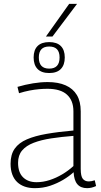

<svg xmlns="http://www.w3.org/2000/svg" viewBox="-20 -969 525 999"><path d="M35 -117Q35 -165 56.5 -195.5Q78 -226 120 -244Q162 -262 222.5 -272.5Q283 -283 362 -290V-390Q362 -446 328.5 -476.5Q295 -507 227 -507Q207 -507 183.5 -505Q160 -503 134 -498Q108 -493 79 -484L71 -517Q112 -529 152 -535.5Q192 -542 228 -542Q283 -542 321.5 -525Q360 -508 380 -474.5Q400 -441 400 -390V-90Q400 -52 411 -38.5Q422 -25 442 -25Q449 -25 456.5 -26.5Q464 -28 473 -31L480 -1Q467 5 455.5 7.5Q444 10 433 10Q400 10 382.5 -10.5Q365 -31 363 -73Q340 -52 309 -33.5Q278 -15 241 -2.5Q204 10 161 10Q132 10 109 2Q86 -6 69.5 -21.5Q53 -37 44 -61Q35 -85 35 -117ZM74 -122Q74 -72 100 -46.5Q126 -21 170 -21Q204 -21 238 -32Q272 -43 304 -62Q336 -81 362 -105V-262Q299 -257 246.5 -249Q194 -241 155 -226Q116 -211 95 -186Q74 -161 74 -122ZM236 -589Q196 -589 175.5 -610Q155 -631 155 -670Q155 -709 175.5 -729.5Q196 -750 236 -750Q276 -750 296.5 -729.5Q317 -709 317 -670Q317 -631 296.5 -610Q276 -589 236 -589ZM236 -612Q290 -612 290 -670Q290 -727 236 -727Q182 -727 182 -670Q182 -612 236 -612ZM219 -779 340 -949H381L253 -779Z"/></svg>

Font: Georama ExtraCondensed Thin ExtraLight
Style: Regular
Weight: 250
Version: Version 1.001